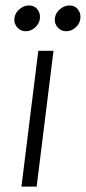

<svg xmlns="http://www.w3.org/2000/svg" viewBox="-20 -687 316 707"><path d="M59 0 121 -500H177L115 0ZM224 -572Q205 -572 192.5 -586Q180 -600 182 -619Q184 -639 200.5 -653Q217 -667 236 -667Q255 -667 266.5 -653Q278 -639 276 -619Q274 -600 258.5 -586Q243 -572 224 -572ZM75 -572Q56 -572 43.5 -586Q31 -600 33 -619Q35 -639 51.5 -653Q68 -667 87 -667Q106 -667 117.5 -653Q129 -639 127 -619Q125 -600 109.5 -586Q94 -572 75 -572Z"/></svg>

Font: Inclusive Sans Light
Style: Italic
Weight: 300
Italic angle: -7°
Designer: Olivia King
Foundry: Olivia King
Version: Version 2.004